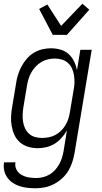

<svg xmlns="http://www.w3.org/2000/svg" viewBox="-28 -787 548 1030"><path d="M162 223Q140 223 118.5 220.5Q97 218 77 211.5Q57 205 40 193.5Q23 182 11 165Q-1 148 -5.5 127Q-10 106 -6 84H55Q51 105 60.5 123Q70 141 87.5 151Q105 161 125 164.5Q145 168 166 168Q184 168 202.5 163.5Q221 159 237.5 149.5Q254 140 267 125.5Q280 111 289.5 94Q299 77 304.5 59Q310 41 313 24L331 -87Q318 -65 301.5 -46.5Q285 -28 264.5 -15.5Q244 -3 220.5 2.5Q197 8 175 8Q148 8 123 0.5Q98 -7 79 -23.5Q60 -40 49.5 -63Q39 -86 34.5 -111.5Q30 -137 31.5 -164Q33 -191 38 -218L58 -338Q61 -361 68 -384Q75 -407 86.5 -429Q98 -451 114.5 -470.5Q131 -490 152 -503Q173 -516 197 -522Q221 -528 244 -528Q271 -528 296 -521Q321 -514 339.5 -497.5Q358 -481 369 -458.5Q380 -436 385 -411L403 -520H464L372 33Q368 57 360 82Q352 107 338.5 129.5Q325 152 304.5 170.5Q284 189 260.5 201Q237 213 212 218Q187 223 162 223ZM198 -47Q215 -47 233.5 -50.5Q252 -54 269 -63Q286 -72 299.5 -85.5Q313 -99 323 -115.5Q333 -132 338.5 -149.5Q344 -167 347 -185L367 -305Q371 -325 371.5 -344.5Q372 -364 369 -383Q366 -402 358.5 -419Q351 -436 337.5 -448.5Q324 -461 305.5 -467Q287 -473 267 -473Q249 -473 230.5 -469Q212 -465 195 -455Q178 -445 164.5 -431Q151 -417 141 -400Q131 -383 125.5 -365Q120 -347 117 -329L97 -209Q94 -189 93.5 -170Q93 -151 96 -132.5Q99 -114 107 -97.5Q115 -81 128.5 -69Q142 -57 160 -52Q178 -47 198 -47ZM255 -600 182 -739 226 -763 300 -648 414 -767 451 -735 331 -600Z"/></svg>

Font: Iosevka Term Curly Lt Obl
Style: Regular
Weight: 300
Italic angle: -9°
Designer: Belleve Invis
Foundry: Belleve Invis
Version: Version 32.3.0